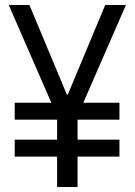

<svg xmlns="http://www.w3.org/2000/svg" viewBox="-20 -750 540 770"><path d="M39 -122V-190H459V-122ZM39 -270V-338H459V-270ZM209 0V-285L15 -730H98L248 -371H252L402 -730H485L291 -285V0Z"/></svg>

Font: M PLUS 1 Code
Style: Regular
Weight: 400
Designer: Coji Morishita
Foundry: UNDERFOREST DESIGN
Version: Version 1.005